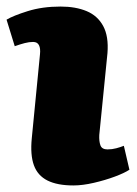

<svg xmlns="http://www.w3.org/2000/svg" viewBox="-22 -552 417 586"><path d="M100 -386Q102 -404 97 -414Q92 -424 79 -424Q67 -424 53.5 -420.5Q40 -417 23 -411L-2 -492Q18 -504 62.5 -518Q107 -532 163 -532Q209 -532 242.5 -518Q276 -504 293 -472.5Q310 -441 306 -390L281 -140Q280 -121 284.5 -108.5Q289 -96 306 -96Q320 -96 333 -99.5Q346 -103 356 -107L373 -34Q358 -24 328.5 -13Q299 -2 264.5 6Q230 14 202 14Q153 14 123 -1Q93 -16 81.5 -47.5Q70 -79 75 -130Z"/></svg>

Font: Literata 18pt Black
Style: Italic
Weight: 900
Italic angle: -2°
Designer: Latin by Veronika Burian and Jose Scaglione. Greek by Irene Vlachou. Cyrillic by Vera Evstafieva
Foundry: TypeTogether
Version: Version 3.103;gftools[0.9.29]